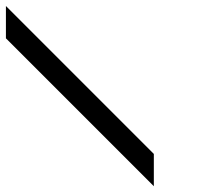

<svg xmlns="http://www.w3.org/2000/svg" viewBox="-20 -687 707 649"><path d="M500 -57.5 0 -557.5V-666.7L500 -166.7Z"/></svg>

Font: 0xA000-Squareish-Mono
Style: Squareish-Mono-Bold
Weight: 700
Version: Version 0.1